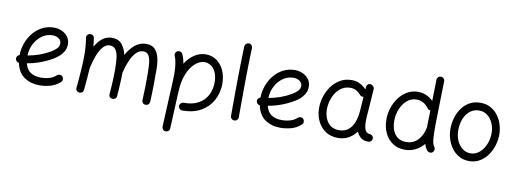

<svg xmlns="http://www.w3.org/2000/svg" viewBox="-70 -1123 4815 1793"><g transform="rotate(10 2337.5 -226.5)"><path d="M506.3 -36.6Q463.4 2 412.1 15.6Q360.8 29.3 310.1 29.3Q228.5 29.3 167 -12Q105.5 -53.2 86.9 -144.5Q73.2 -145 63.5 -154.8Q53.7 -164.6 52.7 -178.2Q51.8 -191.9 59.8 -202.6Q67.9 -213.4 80.6 -216.3Q81.1 -273.4 100.6 -328.6Q120.1 -383.8 156.2 -428.2Q192.4 -472.7 242.9 -499Q293.5 -525.4 355.5 -525.4Q391.1 -525.4 426 -510.5Q460.9 -495.6 484.1 -466.1Q507.3 -436.5 507.3 -393.1Q507.3 -354.5 489.5 -324.7Q471.7 -294.9 447.8 -274.7Q423.8 -254.4 405.8 -243.7Q290 -174.8 160.6 -152.8Q174.3 -95.7 213.1 -69.8Q252 -43.9 310.1 -43.9Q353.5 -43.9 391.4 -54.9Q429.2 -65.9 456.5 -91.3Q467.8 -101.1 483.2 -100.6Q498.5 -100.1 508.8 -88.9Q518.6 -77.6 518.1 -62.3Q517.6 -46.9 506.3 -36.6ZM353.5 -452.1Q298.8 -452.1 254.2 -420.7Q209.5 -389.2 182.4 -337.6Q155.3 -286.1 153.8 -225.6Q210.9 -235.4 264.6 -254.6Q318.4 -273.9 365.7 -302.2Q396 -319.8 416 -340.6Q436 -361.3 436 -387.7Q436 -417.5 411.9 -434.8Q387.7 -452.1 353.5 -452.1Z M656.7 -7.3Q662.1 -63 665.8 -109.4Q669.4 -155.8 671.9 -195.3Q671.9 -199.2 672.4 -203.6Q676.3 -267.1 676.3 -315.9Q676.3 -363.3 673.1 -403.1Q669.9 -442.9 663.1 -482.9Q660.6 -500 669.4 -510.3Q678.2 -520.5 690.4 -523.4Q704.6 -526.4 718.5 -519.8Q732.4 -513.2 735.4 -494.6Q742.2 -452.6 745.6 -413.6Q773.9 -463.4 812.7 -494.4Q851.6 -525.4 902.3 -525.4Q965.3 -525.4 997.6 -486.3Q1029.8 -447.3 1043 -387.7Q1075.7 -447.8 1121.8 -486.3Q1168 -524.9 1229 -524.9Q1282.7 -524.9 1311.5 -494.1Q1340.3 -463.4 1351.6 -414.3Q1362.8 -365.2 1362.8 -310.5Q1362.8 -234.4 1362.1 -157.7Q1361.3 -81.1 1357.4 0.5Q1356.9 14.6 1346.9 25.4Q1336.9 36.1 1319.8 36.1Q1302.2 36.1 1292.7 25.4Q1283.2 14.6 1283.7 0Q1287.1 -69.8 1288.1 -130.4Q1289.1 -190.9 1289.1 -251.5Q1289.1 -310.5 1284.2 -355.7Q1279.3 -400.9 1263.2 -426.3Q1247.1 -451.7 1213.9 -451.7Q1175.8 -451.7 1145.5 -420.7Q1115.2 -389.6 1092.8 -337.4Q1070.3 -285.2 1055.2 -221.2Q1054.7 -185.5 1053.5 -155Q1052.2 -124.5 1050 -88.1Q1047.9 -51.8 1043.9 2.4Q1042.5 20 1030.5 28.1Q1018.6 36.1 1004.4 35.2Q990.7 34.2 980.2 24.9Q969.7 15.6 971.2 -2.4Q975.6 -61.5 977.8 -99.6Q980 -137.7 981 -170.7Q981.9 -203.6 981.9 -245.6Q981.9 -304.7 975.8 -351.3Q969.7 -397.9 951.2 -425Q932.6 -452.1 895 -452.1Q859.4 -452.1 831.1 -419.4Q802.7 -386.7 781.7 -332.3Q760.7 -277.8 746.6 -212.9Q744.1 -168.5 739.7 -116.2Q735.4 -64 729.5 -0.5Q727.5 17.1 715.1 24.9Q702.6 32.7 688.5 31.2Q675.3 30.3 665.3 20.3Q655.3 10.3 656.7 -7.3Z M1629.4 -7.3Q1629.4 -22.9 1640.4 -33.4Q1651.4 -43.9 1666.5 -43.9Q1739.3 -43.9 1787.8 -65.7Q1836.4 -87.4 1865.2 -122.6Q1894 -157.7 1906.2 -198.5Q1918.5 -239.3 1918.5 -277.3Q1918.5 -339.8 1899.9 -378.2Q1881.3 -416.5 1853 -434.3Q1824.7 -452.1 1794.4 -452.1Q1765.1 -452.1 1732.9 -433.6Q1700.7 -415 1672.1 -376.7Q1643.6 -338.4 1624.3 -279.8Q1605 -221.2 1601.6 -140.6Q1601.6 -137.7 1601.1 -134.8Q1600.6 -126.5 1600.1 -121.6L1584.5 213.4Q1584 228.5 1572.8 238.5Q1561.5 248.5 1545.9 248Q1530.8 247.1 1520.8 235.8Q1510.7 224.6 1511.2 209.5L1526.9 -125.5Q1529.8 -173.3 1531.7 -215.3Q1533.7 -257.3 1533.7 -294.4Q1533.7 -345.2 1527.3 -388.9Q1521 -432.6 1508.3 -458Q1502 -471.7 1506.8 -486.1Q1511.7 -500.5 1525.4 -506.8Q1539.1 -513.7 1553.7 -509Q1568.4 -504.4 1574.7 -490.7Q1584 -471.2 1590.3 -449Q1596.7 -426.8 1600.6 -402.8Q1637.2 -460.9 1687.5 -493.2Q1737.8 -525.4 1794.4 -525.4Q1850.1 -525.4 1894.8 -494.9Q1939.5 -464.4 1965.6 -408.7Q1991.7 -353 1991.7 -277.3Q1991.7 -228.5 1974.6 -175Q1957.5 -121.6 1919.4 -75.2Q1881.3 -28.8 1819.1 0.2Q1756.8 29.3 1666.5 29.3Q1651.4 29.3 1640.4 18.6Q1629.4 7.8 1629.4 -7.3Z M2171.4 -695.8Q2186.5 -695.3 2196.5 -684.1Q2206.5 -672.9 2206.1 -657.2Q2203.1 -595.2 2201.4 -512.5Q2199.7 -429.7 2198.7 -338.6Q2197.8 -247.6 2197.5 -159.9Q2197.3 -72.3 2197.3 0Q2197.3 15.1 2186.5 25.9Q2175.8 36.6 2160.2 36.6Q2145 36.6 2134.3 25.9Q2123.5 15.1 2123.5 0Q2123.5 -72.3 2123.8 -160.2Q2124 -248 2125.2 -339.4Q2126.5 -430.7 2128.2 -514.2Q2129.9 -597.7 2132.8 -661.1Q2133.8 -676.3 2145 -686.3Q2156.2 -696.3 2171.4 -695.8Z M2790.5 -36.6Q2747.6 2 2696.3 15.6Q2645 29.3 2594.2 29.3Q2512.7 29.3 2451.2 -12Q2389.6 -53.2 2371.1 -144.5Q2357.4 -145 2347.7 -154.8Q2337.9 -164.6 2336.9 -178.2Q2335.9 -191.9 2344 -202.6Q2352.1 -213.4 2364.7 -216.3Q2365.2 -273.4 2384.8 -328.6Q2404.3 -383.8 2440.4 -428.2Q2476.6 -472.7 2527.1 -499Q2577.6 -525.4 2639.6 -525.4Q2675.3 -525.4 2710.2 -510.5Q2745.1 -495.6 2768.3 -466.1Q2791.5 -436.5 2791.5 -393.1Q2791.5 -354.5 2773.7 -324.7Q2755.9 -294.9 2731.9 -274.7Q2708 -254.4 2689.9 -243.7Q2574.2 -174.8 2444.8 -152.8Q2458.5 -95.7 2497.3 -69.8Q2536.1 -43.9 2594.2 -43.9Q2637.7 -43.9 2675.5 -54.9Q2713.4 -65.9 2740.7 -91.3Q2752 -101.1 2767.3 -100.6Q2782.7 -100.1 2793 -88.9Q2802.7 -77.6 2802.2 -62.3Q2801.8 -46.9 2790.5 -36.6ZM2637.7 -452.1Q2583 -452.1 2538.3 -420.7Q2493.7 -389.2 2466.6 -337.6Q2439.5 -286.1 2438 -225.6Q2495.1 -235.4 2548.8 -254.6Q2602.5 -273.9 2649.9 -302.2Q2680.2 -319.8 2700.2 -340.6Q2720.2 -361.3 2720.2 -387.7Q2720.2 -417.5 2696 -434.8Q2671.9 -452.1 2637.7 -452.1Z M3427.2 14.6Q3382.3 14.6 3355.7 -6.8Q3329.1 -28.3 3315.9 -62.5Q3286.1 -20.5 3242.2 4.4Q3198.2 29.3 3139.6 29.3Q3073.7 29.3 3025.1 -2.4Q2976.6 -34.2 2949.5 -88.1Q2922.4 -142.1 2920.4 -207.5Q2918.9 -265.6 2936.3 -322Q2953.6 -378.4 2987.1 -424.3Q3020.5 -470.2 3068.4 -497.8Q3116.2 -525.4 3176.3 -525.4Q3219.7 -525.4 3254.2 -508.1Q3288.6 -490.7 3316.4 -461.4L3318.4 -486.3Q3319.3 -501.5 3330.8 -510.7Q3342.3 -520 3357.4 -517.6Q3372.1 -515.6 3382.6 -503.4Q3393.1 -491.2 3392.1 -476.6L3376 -248.5Q3375 -235.4 3373.5 -222.2Q3372.1 -202.6 3371.8 -181.4Q3371.6 -160.2 3372.6 -143.1Q3374.5 -108.9 3386.5 -84Q3398.4 -59.1 3437 -56.6Q3446.8 -54.2 3455.1 -46.1Q3463.4 -38.1 3463.9 -22Q3463.9 -6.8 3453.1 3.9Q3442.4 14.6 3427.2 14.6ZM3140.1 -43.9Q3193.8 -43.9 3228 -72.5Q3262.2 -101.1 3280 -149.7Q3297.9 -198.2 3302.2 -258.3L3311.5 -390.1Q3300.8 -388.2 3289.8 -392.6Q3278.8 -397 3272.5 -406.7Q3255.9 -426.3 3231.9 -439.2Q3208 -452.1 3176.3 -452.1Q3132.3 -452.1 3097.9 -430.7Q3063.5 -409.2 3040 -373.5Q3016.6 -337.9 3004.9 -294.4Q2993.2 -251 2994.6 -206.5Q2997.1 -136.7 3034.2 -90.3Q3071.3 -43.9 3140.1 -43.9Z M3805.7 -524.9Q3886.2 -524.9 3949.7 -464.4L3954.1 -665.5Q3954.6 -680.7 3965.6 -691.2Q3976.6 -701.7 3991.7 -701.2Q4006.8 -700.7 4017.3 -689.9Q4027.8 -679.2 4027.3 -664.1L4018.1 -249Q4018.1 -175.3 4020.5 -135Q4022.9 -94.7 4028.3 -75.7Q4033.7 -56.6 4042.5 -45.4Q4052.2 -33.7 4050.3 -18.3Q4048.3 -2.9 4037.1 6.8Q4025.4 16.1 4010 14.4Q3994.6 12.7 3984.9 1.5Q3964.8 -23.4 3955.6 -57.6Q3922.9 -17.6 3876.5 5.9Q3830.1 29.3 3774.9 29.3Q3709 29.3 3660.2 -3.2Q3611.3 -35.6 3584.7 -92Q3558.1 -148.4 3558.1 -220.7Q3558.1 -277.8 3576.2 -332.3Q3594.2 -386.7 3627.4 -430.2Q3660.6 -473.6 3705.8 -499.3Q3751 -524.9 3805.7 -524.9ZM3632.3 -219.7Q3632.3 -140.1 3669.7 -92Q3707 -43.9 3775.9 -43.9Q3843.3 -43.9 3887.2 -91.3Q3931.2 -138.7 3944.3 -213.4Q3944.3 -214.8 3944.8 -215.8Q3944.8 -224.1 3944.8 -232.7Q3944.8 -241.2 3944.8 -250L3947.8 -374Q3926.3 -374.5 3917 -392.1Q3894.5 -421.9 3865.5 -436.8Q3836.4 -451.7 3804.7 -451.7Q3753.4 -451.7 3714.6 -418.2Q3675.8 -384.8 3654.1 -331.8Q3632.3 -278.8 3632.3 -219.7Z M4397.9 -525.4Q4453.6 -525.4 4495.4 -502Q4537.1 -478.5 4565.2 -440.2Q4593.3 -401.9 4607.2 -355.5Q4621.1 -309.1 4621.1 -262.7Q4621.1 -211.4 4605.5 -159.9Q4589.8 -108.4 4559.8 -65.7Q4529.8 -22.9 4485.8 3.2Q4441.9 29.3 4384.8 29.3Q4332 29.3 4290.8 6.6Q4249.5 -16.1 4220.9 -54.2Q4192.4 -92.3 4177.2 -139.9Q4162.1 -187.5 4162.1 -237.3Q4162.1 -288.6 4176.5 -339.4Q4190.9 -390.1 4220.2 -432.4Q4249.5 -474.6 4293.7 -500Q4337.9 -525.4 4397.9 -525.4ZM4397.9 -452.1Q4347.7 -452.1 4311.3 -422.9Q4274.9 -393.6 4255.6 -345Q4236.3 -296.4 4236.3 -237.3Q4236.3 -182.6 4255.9 -138.9Q4275.4 -95.2 4309.1 -69.6Q4342.8 -43.9 4384.8 -43.9Q4431.2 -43.9 4468 -74.5Q4504.9 -105 4526.4 -155Q4547.9 -205.1 4547.9 -262.7Q4547.9 -313.5 4529.3 -356.7Q4510.7 -399.9 4477.1 -426Q4443.4 -452.1 4397.9 -452.1Z"/></g></svg>

Font: Mikhak-FD Regular
Style: FD-Regular
Weight: 400
Designer: Amin Abedi
Version: Version 3.2